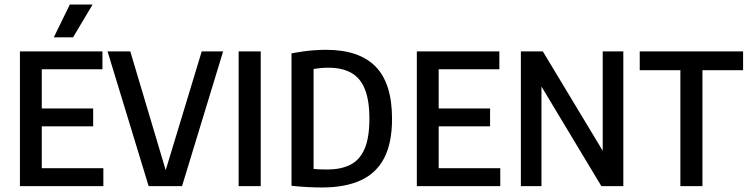

<svg xmlns="http://www.w3.org/2000/svg" viewBox="-20 -822 3306 848"><path d="M68 0V-595H432.5V-516H164.5V-79H436.5V0ZM139.5 -264V-343H391.5V-264ZM217.5 -657 288.5 -802H389L302.5 -657Z M636.5 0 455 -595H555.5L721.5 -38H702L871 -595H965.5L784 0Z M1034 0V-595H1131.5V0Z M1402.5 6Q1370.5 6 1337.2 4.2Q1304 2.5 1267.5 -1.5V-586.5Q1291 -591 1316.2 -594.5Q1341.5 -598 1367.5 -600Q1393.5 -602 1420 -602Q1566 -602 1638.8 -528Q1711.5 -454 1711.5 -297Q1711.5 -191 1677 -124.2Q1642.5 -57.5 1573.8 -25.8Q1505 6 1402.5 6ZM1426.5 -73.5Q1487 -73.5 1528.2 -94.8Q1569.5 -116 1590.5 -165.2Q1611.5 -214.5 1611.5 -297Q1611.5 -379.5 1591.2 -429Q1571 -478.5 1530.5 -500.8Q1490 -523 1430 -523Q1414 -523 1397.5 -521.5Q1381 -520 1365 -517.5V-76Q1383 -74 1397.5 -73.8Q1412 -73.5 1426.5 -73.5Z M1821 0V-595H2185.5V-516H1917.5V-79H2189.5V0ZM1892.5 -264V-343H2144.5V-264Z M2280.5 0V-595H2377.5L2661 -124.5H2642V-595H2733V0H2636L2353 -470.5H2371.5V0Z M2985 0V-512H2805.5V-595H3262V-512H3082.5V0Z"/></svg>

Font: Encode Sans SC Condensed Medium
Style: Regular
Weight: 500
Width: 3
Designer: Multiple Designers
Foundry: Impallari Type
Version: Version 3.002